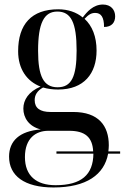

<svg xmlns="http://www.w3.org/2000/svg" viewBox="-20 -587 550 847"><path d="M216 240C362 240 440 183 457 91H510V81H458C459 72 460 63 460 54C460 -32 415 -93 303 -93H203C157 -93 133 -110 133 -145C133 -167 143 -186 170 -201C190 -195 213 -192 236 -192C351 -192 406 -263 406 -364C406 -425 387 -473 353 -504C371 -523 383 -530 400 -530C426 -530 439 -511 439 -468C473 -468 488 -488 488 -515C488 -543 470 -567 434 -567C391 -567 363 -534 345 -510C317 -533 280 -546 237 -546C119 -546 60 -480 60 -361C60 -282 99 -228 159 -205C106 -183 83 -146 83 -108C83 -68 107 -29 160 -16C66 -9 20 35 20 104C20 188 87 240 216 240ZM234 -202C173 -202 148 -249 148 -363C148 -485 174 -536 233 -536C293 -536 318 -488 318 -364C318 -248 295 -202 234 -202ZM225 230C141 230 90 189 90 106C90 22 139 -10 193 -10H285C355 -10 388 18 391 81H229V91H392C391 184 339 230 225 230Z"/></svg>

Font: Noto Serif Display SemiCondensed
Style: Regular
Weight: 400
Width: 4
Designer: Monotype Design Team
Foundry: Monotype Imaging Inc.
Version: Version 2.009